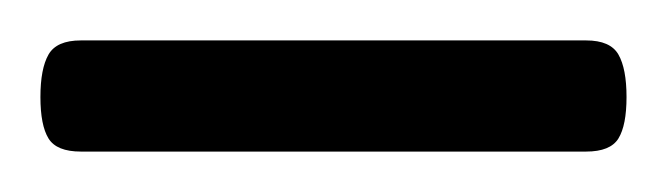

<svg xmlns="http://www.w3.org/2000/svg" viewBox="-40 -75 330 95"><path d="M270 -27Q270 -13 266 -6.5Q262 0 250 0H0Q-12 0 -16 -6.5Q-20 -13 -20 -27Q-20 -41 -16 -48Q-12 -55 0 -55H250Q262 -55 266 -48Q270 -41 270 -27Z"/></svg>

Font: Cairo Light
Style: Regular
Weight: 300
Designer: Mohamed Gaber, Accademia di Belle Arti di Urbino and others
Foundry: Kief Type Foundry, Accademia di Belle Arti di Urbino and others
Version: Version 3.011